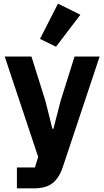

<svg xmlns="http://www.w3.org/2000/svg" viewBox="-20 -836 574 1056"><path d="M390 -525H528L326 81Q306 142 269.5 171Q233 200 165 200H73V85H172L190 27L6 -525H153L230 -280L268 -128H274L313 -280ZM288 -579 200 -622 299 -816 422 -755Z"/></svg>

Font: IBM Plex Sans Devanagari
Style: Bold
Weight: 700
Designer: Mike Abbink, Paul van der Laan, Pieter van Rosmalen, Erin McLaughlin
Foundry: Bold Monday
Version: Version 1.1